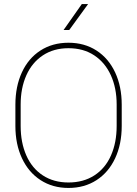

<svg xmlns="http://www.w3.org/2000/svg" viewBox="-20 -918 677 948"><path d="M322 -770H294L384 -898H415ZM318 10Q240 10 180.5 -28.5Q121 -67 88.5 -136.5Q56 -206 56 -296V-401Q56 -491 88 -560.5Q120 -630 179.5 -668.5Q239 -707 318 -707Q397 -707 456.5 -668.5Q516 -630 548.5 -560.5Q581 -491 581 -401V-296Q581 -206 548.5 -136.5Q516 -67 456.5 -28.5Q397 10 318 10ZM318 -680Q245 -680 191.5 -644.5Q138 -609 110 -546Q82 -483 82 -402V-296Q82 -214 110 -150.5Q138 -87 191.5 -52Q245 -17 318 -17Q392 -17 446 -52Q500 -87 528 -150.5Q556 -214 556 -296V-402Q556 -483 527.5 -546Q499 -609 445.5 -644.5Q392 -680 318 -680Z"/></svg>

Font: FreesentationVF
Style: Regular
Weight: 400
Designer: glyphs from Roboto by Christian Robertson / Hangul glyphs from Noto Sans CJK(Source Han Sans) by Jang Soo-young and Kang
Foundry: PT&
Version: Version 2.001;Glyphs 3.3.1 (3343)